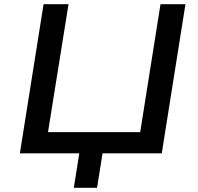

<svg xmlns="http://www.w3.org/2000/svg" viewBox="-20 -725 938 908"><path d="M329 163 355 0H74L186 -705H304L207 -100H643L739 -705H857L745 0H465L439 163Z"/></svg>

Font: Nunito Sans 7pt SemiExpanded SemiBold
Style: Italic
Weight: 600
Width: 6
Italic angle: -9°
Designer: Vernon Adams
Foundry: Vernon Adams
Version: Version 3.101;gftools[0.9.27]